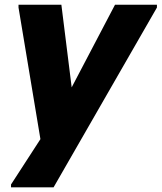

<svg xmlns="http://www.w3.org/2000/svg" viewBox="-20 -567 689 819"><path d="M27 232V220L244 -114.8L470.6 -546.8H649.4V-534.8L208.6 232ZM159.2 67.2 59 -534.8V-546.8H241.8L290.4 -157.2Z"/></svg>

Font: Kufam
Style: Italic
Weight: 400
Italic angle: -11°
Designer: Artur Schmal
Foundry: Original Type
Version: Version 1.301; ttfautohint (v1.8.3)